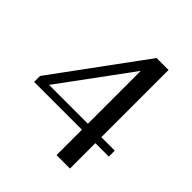

<svg xmlns="http://www.w3.org/2000/svg" viewBox="-182 -785 909 909"><g transform="rotate(45 273.0 -330.0)"><path d="M338 0V-170H18V-210L348 -660H428V-210H518V-170H428V0ZM78 -210H338V-564Z"/></g></svg>

Font: Philosopher
Style: Regular
Weight: 400
Designer: Jovanny Lemonad
Foundry: Jovanny Lemonad
Version: Version 2.000